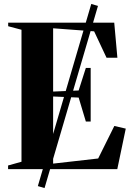

<svg xmlns="http://www.w3.org/2000/svg" viewBox="-20 -858 672 974"><path d="M172 86 443 -838 477 -828 206 96ZM89 -37.5V-707L21.5 -725V-743H559.5L575.5 -565H520.5L457.5 -699L249.5 -714.5V-393.5L379 -399L415.5 -513.5H440V-241.5H415.5L379 -363L249.5 -368.5V-28L478 -54L560 -219L618 -205.5L575 0H21V-18.5Z"/></svg>

Font: Merriweather 144pt
Style: Bold
Weight: 700
Version: Version 2.100